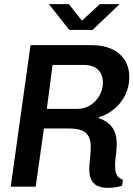

<svg xmlns="http://www.w3.org/2000/svg" viewBox="-20 -905 647 931"><path d="M503 6Q478 6 457.5 -1.5Q437 -9 425 -29Q413 -49 413 -84Q413 -107 416.5 -135Q420 -163 420 -195Q420 -238 397 -260Q374 -282 313 -282H193L153 0H32L128 -686H424Q510 -686 558.5 -644Q607 -602 607 -531Q607 -483 586.5 -443Q566 -403 532.5 -375.5Q499 -348 460 -337L459 -332Q498 -320 522 -290Q546 -260 546 -207Q546 -179 542 -152Q538 -125 538 -103Q538 -80 542.5 -66Q547 -52 555.5 -45Q564 -38 576 -33L572 -5Q557 1 538.5 3.5Q520 6 503 6ZM207 -377H354Q391 -377 419 -395.5Q447 -414 463 -443Q479 -472 479 -503Q479 -544 455.5 -567Q432 -590 387 -590H235ZM316 -760 217 -885H314L392 -786H357L464 -885H560L429 -760Z"/></svg>

Font: Chivo Mono Medium
Style: Italic
Weight: 500
Italic angle: -8.05°
Monospace: yes
Designer: Hector Gatti
Foundry: Omnibus-Type
Version: Version 1.008